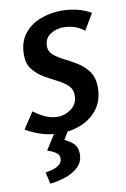

<svg xmlns="http://www.w3.org/2000/svg" viewBox="-87 -556 544 826"><g transform="rotate(-10 185.0 -143.5)"><path d="M327 -403Q307 -419 284 -426.5Q261 -434 236 -434Q205 -434 179 -417Q153 -400 153 -366Q153 -342 171.5 -326.5Q190 -311 217.5 -297.5Q245 -284 273 -266.5Q301 -249 319.5 -222.5Q338 -196 338 -155Q338 -99 311 -62Q284 -25 240 -6Q196 13 145 13Q106 13 67 1.5Q28 -10 -4 -30L43 -101Q65 -84 91.5 -71.5Q118 -59 145 -59Q179 -59 206.5 -79.5Q234 -100 234 -138Q234 -165 215.5 -182Q197 -199 169.5 -212.5Q142 -226 114.5 -242.5Q87 -259 68 -283Q49 -307 49 -346Q49 -402 77 -437.5Q105 -473 149 -489.5Q193 -506 241 -506Q274 -506 308 -498Q342 -490 369 -474ZM212 115Q212 148 190.5 169.5Q169 191 135 203Q101 215 65 219L53 168Q67 166 84.5 161Q102 156 114.5 146Q127 136 127 119Q127 102 112 92.5Q97 83 76 76L131 -10H190L157 44Q172 50 192 66Q212 82 212 115Z"/></g></svg>

Font: Rosario SemiBold
Style: Italic
Weight: 600
Italic angle: -8.05°
Designer: Hector Gatti
Foundry: Omnibus Type
Version: Version 1.101; ttfautohint (v1.8.1.43-b0c9)